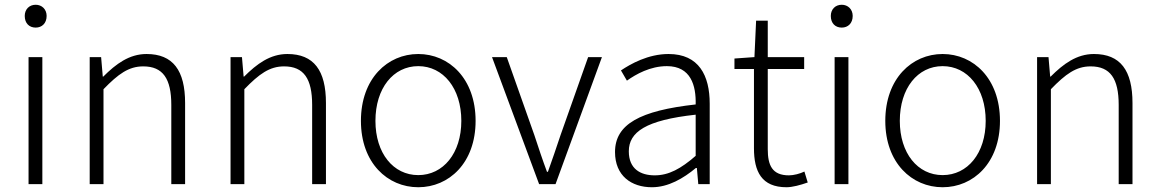

<svg xmlns="http://www.w3.org/2000/svg" viewBox="-20 -774 4871 807"><path d="M100 0H158V-534H100ZM130 -658C156 -658 176 -676 176 -707C176 -735 156 -754 130 -754C103 -754 84 -735 84 -707C84 -676 103 -658 130 -658Z M357 0H415V-399C477 -463 521 -495 582 -495C665 -495 700 -443 700 -333V0H758V-341C758 -478 707 -547 596 -547C523 -547 467 -505 414 -452H412L405 -534H357Z M949 0H1007V-399C1069 -463 1113 -495 1174 -495C1257 -495 1292 -443 1292 -333V0H1350V-341C1350 -478 1299 -547 1188 -547C1115 -547 1059 -505 1006 -452H1004L997 -534H949Z M1738 13C1867 13 1979 -89 1979 -266C1979 -444 1867 -547 1738 -547C1609 -547 1497 -444 1497 -266C1497 -89 1609 13 1738 13ZM1738 -38C1633 -38 1558 -130 1558 -266C1558 -403 1633 -496 1738 -496C1843 -496 1919 -403 1919 -266C1919 -130 1843 -38 1738 -38Z M2246 0H2315L2510 -534H2452L2336 -206C2319 -154 2300 -100 2283 -52H2279C2261 -100 2243 -154 2226 -206L2110 -534H2048Z M2720 13C2789 13 2852 -24 2905 -68H2909L2915 0H2963V-338C2963 -456 2918 -547 2790 -547C2704 -547 2630 -505 2590 -478L2615 -435C2653 -462 2713 -496 2783 -496C2884 -496 2906 -414 2904 -335C2670 -309 2565 -252 2565 -135C2565 -35 2634 13 2720 13ZM2732 -37C2672 -37 2623 -64 2623 -138C2623 -219 2694 -269 2904 -292V-119C2842 -65 2791 -37 2732 -37Z M3286 13C3310 13 3344 4 3375 -7L3361 -53C3343 -44 3316 -37 3296 -37C3225 -37 3207 -80 3207 -147V-484H3360V-534H3207V-687H3158L3151 -534L3067 -528V-484H3149V-151C3149 -53 3181 13 3286 13Z M3488 0H3546V-534H3488ZM3518 -658C3544 -658 3564 -676 3564 -707C3564 -735 3544 -754 3518 -754C3491 -754 3472 -735 3472 -707C3472 -676 3491 -658 3518 -658Z M3942 13C4071 13 4183 -89 4183 -266C4183 -444 4071 -547 3942 -547C3813 -547 3701 -444 3701 -266C3701 -89 3813 13 3942 13ZM3942 -38C3837 -38 3762 -130 3762 -266C3762 -403 3837 -496 3942 -496C4047 -496 4123 -403 4123 -266C4123 -130 4047 -38 3942 -38Z M4339 0H4397V-399C4459 -463 4503 -495 4564 -495C4647 -495 4682 -443 4682 -333V0H4740V-341C4740 -478 4689 -547 4578 -547C4505 -547 4449 -505 4396 -452H4394L4387 -534H4339Z"/></svg>

Font: Noto Sans KR Light
Style: Regular
Weight: 300
Designer: Ryoko NISHIZUKA 西塚涼子 (kana, bopomofo & ideographs); Paul D. Hunt (Latin, Greek & Cyrillic); Sandoll Communications 산돌커뮤니
Foundry: Adobe
Version: Version 2.004;hotconv 1.0.118;makeotfexe 2.5.65603